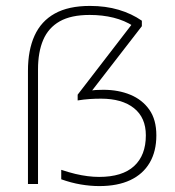

<svg xmlns="http://www.w3.org/2000/svg" viewBox="-20 -622 592 649"><path d="M459.5 -552V-533.5L283.5 -306L280.5 -314.5Q293 -317 303.8 -317.8Q314.5 -318.5 329.5 -318.5Q380 -318.5 420.5 -301.8Q461 -285 484.8 -251.2Q508.5 -217.5 508.5 -164.5Q508.5 -110.5 486 -72Q463.5 -33.5 420.5 -13.2Q377.5 7 315.5 7Q285.5 7 253 1.5Q220.5 -4 187 -16V-48Q212.5 -39.5 234.5 -34.2Q256.5 -29 276.5 -26.5Q296.5 -24 315 -24Q393.5 -24 433.2 -60.5Q473 -97 473 -164.5Q473 -224.5 432.8 -256.5Q392.5 -288.5 321.5 -288.5Q301.5 -288.5 282.8 -287.2Q264 -286 242.5 -282.5V-302L433.5 -550L432 -533Q401 -553 363.8 -562.2Q326.5 -571.5 283 -571.5Q220 -571.5 181.8 -549.8Q143.5 -528 126 -487Q108.5 -446 108.5 -387.5V0H74.5V-382.5Q74.5 -452.5 96.8 -501.5Q119 -550.5 165.2 -576.2Q211.5 -602 284 -602Q337 -602 381 -589Q425 -576 459.5 -552Z"/></svg>

Font: Encode Sans SC Condensed Thin Thin
Style: Regular
Weight: 250
Version: Version 3.002